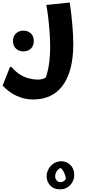

<svg xmlns="http://www.w3.org/2000/svg" viewBox="-59 -498 649 1463"><path d="M28 12Q58 47.3 92 68.7Q125.9 90.1 161.2 99.3Q196.5 108.5 227.8 108.5Q257.2 108.5 279.1 98.5Q300.9 88.5 314.6 84.6L272.3 124.6Q289.1 100.4 300.3 59.8Q311.6 19.2 317.4 -31.5Q323.2 -82.2 323.2 -135.2Q323.2 -189 319.2 -246.9Q315.2 -304.7 308.9 -360Q302.6 -415.2 294 -460.2L462 -477.8H472.8Q486.2 -382.8 492.7 -303.4Q499.2 -224 499.2 -162Q499.2 -50.6 476.6 29.5Q454 109.7 413.4 160.9Q372.7 212.1 317.3 236.1Q261.9 260 195.6 260Q145.3 260 104.2 246.5Q63.2 233 33.1 213.9Q3.1 194.8 -15.2 177.8Q-33.4 160.9 -38.8 154L17.2 12ZM119.3 -106.2Q86.5 -106.2 63.3 -127.1Q40.1 -148.1 40.1 -185.4Q40.1 -223.4 63.3 -244Q86.5 -264.6 119.3 -264.6Q152.8 -264.6 175.6 -244Q198.5 -223.4 198.5 -185.4Q198.5 -148.1 175.6 -127.1Q152.8 -106.2 119.3 -106.2ZM409.7 730.6Q446.6 730.6 476.6 758.6Q506.6 786.6 506.6 836.2Q506.6 864.7 492.7 889.5Q478.8 914.3 454.7 929.6Q430.5 944.8 399 944.8Q350.4 944.8 323.4 915.2Q296.4 885.5 296.4 846.6Q296.4 815.4 311.1 789.1Q325.9 762.8 351.7 746.7Q377.5 730.6 409.7 730.6ZM429.8 775.6Q406.7 777.1 391.4 788.3Q376 799.4 368.8 814.5Q361.5 829.5 361.5 844.1Q361.5 863.7 372.5 876.6Q383.4 889.6 401 889.6Q420.9 889.6 433.4 877.1Q445.8 864.7 453 848.4Q460.1 832.1 462.8 820.4L443.7 907.2Q446.6 893.9 444.7 874.2Q442.8 854.5 435.9 833.3Q429 812 416.4 795.4Q403.7 778.8 384.8 771.7Z"/></svg>

Font: Kufam
Style: Italic
Weight: 400
Italic angle: -11°
Designer: Artur Schmal
Foundry: Original Type
Version: Version 1.301; ttfautohint (v1.8.3)